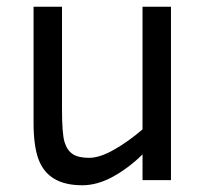

<svg xmlns="http://www.w3.org/2000/svg" viewBox="-20 -532 608 567"><path d="M400.9 0V-76.2Q361.8 -37.1 314.9 -11Q268.1 15.1 223.1 15.1Q171.9 15.1 139.9 -4.2Q107.9 -23.4 93.5 -62.3Q79.1 -101.1 79.1 -169.9V-512.2H163.1V-210Q163.1 -136.7 170.7 -112.3Q178.2 -87.9 194.8 -76.9Q211.4 -65.9 243.2 -65.9Q274.9 -65.9 317.9 -90.6Q360.8 -115.2 400.9 -149.9V-512.2H484.9V0Z"/></svg>

Font: Lorenzo Sans
Style: Regular
Weight: 400
Foundry: Intel Corporation
Version: Version 1.00; ttfautohint (v1.5)